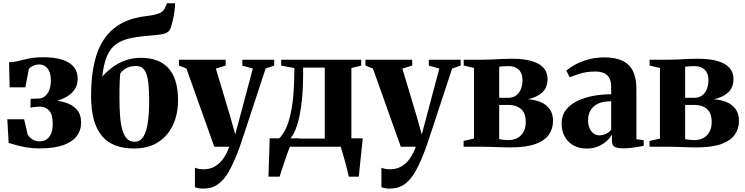

<svg xmlns="http://www.w3.org/2000/svg" viewBox="-20 -882 4480 1154"><path d="M217.5 10Q176 10 141 4.2Q106 -1.5 78.8 -9.5Q51.5 -17.5 32 -23L24 -165H125L146.5 -73Q155.5 -58 173.5 -45.2Q191.5 -32.5 217 -32.5Q242.5 -32.5 260.2 -44.5Q278 -56.5 287.5 -80.2Q297 -104 297 -138.5Q297 -193.5 275.5 -217.2Q254 -241 222 -241Q216 -241 204.5 -240.2Q193 -239.5 181.5 -238Q170 -236.5 163 -235L164 -288L215.5 -290Q233 -290.5 248.8 -302.5Q264.5 -314.5 275 -338.5Q285.5 -362.5 285.5 -398.5Q285.5 -431.5 276.2 -452.8Q267 -474 251.2 -484.2Q235.5 -494.5 216.5 -494.5Q195.5 -494.5 177.2 -485.5Q159 -476.5 153 -466L132.5 -357H38L34.5 -508Q57 -508 77.8 -512.5Q98.5 -517 121.2 -523Q144 -529 172.8 -533.5Q201.5 -538 240 -538Q309 -538 355.2 -522.8Q401.5 -507.5 424.2 -478.8Q447 -450 447 -408.5Q447 -369.5 426 -340.5Q405 -311.5 365.8 -292.5Q326.5 -273.5 271.5 -264L276.5 -280Q328 -279.5 371.5 -266.2Q415 -253 441.2 -223.8Q467.5 -194.5 467.5 -145.5Q467.5 -98.5 440.8 -63.5Q414 -28.5 358.8 -9.2Q303.5 10 217.5 10Z M786.5 10.5Q724 10.5 675.5 -7.2Q627 -25 594 -63.2Q561 -101.5 544.2 -162Q527.5 -222.5 527.5 -308Q527.5 -421.5 547.5 -506.8Q567.5 -592 608.5 -650.8Q649.5 -709.5 713 -743Q776.5 -776.5 862.5 -786Q909.5 -791 935.5 -801.5Q961.5 -812 970 -831.5L984 -862.5H1032.5Q1032 -837.5 1028.2 -810.5Q1024.5 -783.5 1018.2 -758.2Q1012 -733 1004.5 -710.5Q998 -693.5 981 -685.2Q964 -677 939 -673.8Q914 -670.5 884 -668Q811.5 -663 760.2 -651.5Q709 -640 675.2 -614.5Q641.5 -589 622.2 -542.8Q603 -496.5 594.5 -421.5Q619 -449.5 652.8 -475.5Q686.5 -501.5 730.2 -518Q774 -534.5 828 -534.5Q879.5 -534.5 920.5 -519.8Q961.5 -505 990.2 -474.5Q1019 -444 1034.5 -395.8Q1050 -347.5 1050 -280Q1050 -195 1019 -129.5Q988 -64 929.2 -26.8Q870.5 10.5 786.5 10.5ZM788.5 -30Q823 -30 842 -61Q861 -92 868.8 -147.5Q876.5 -203 876.5 -276Q876.5 -338 872 -378.8Q867.5 -419.5 857.8 -442.8Q848 -466 833 -475.8Q818 -485.5 797.5 -485.5Q773.5 -485.5 755 -479Q736.5 -472.5 723.2 -462.2Q710 -452 702.5 -439.5Q700.5 -415.5 699.5 -392.5Q698.5 -369.5 698.2 -344.5Q698 -319.5 698 -289.5Q698 -232 701.8 -184.5Q705.5 -137 715.2 -102.2Q725 -67.5 742.8 -48.8Q760.5 -30 788.5 -30Z M1203 251.5Q1186.5 251.5 1172.8 249.2Q1159 247 1151.5 242.5V126Q1160 130 1174 132.8Q1188 135.5 1203.5 135.5Q1230.5 135.5 1253.5 126.8Q1276.5 118 1296 100.5Q1315.5 83 1331 57.8Q1346.5 32.5 1358.5 0H1268L1100.5 -470L1055.5 -488V-523H1336.5V-488L1277.5 -469.5L1363.5 -182.5L1394 -74L1421.5 -177L1499.5 -470L1436.5 -487.5V-523H1628V-488L1576.5 -470Q1557 -411 1535.8 -346.5Q1514.5 -282 1494.5 -221Q1474.5 -160 1457.8 -109.5Q1441 -59 1430 -26Q1419 7 1416.5 13Q1387.5 90.5 1358.2 143.8Q1329 197 1292 224.2Q1255 251.5 1203 251.5Z M1639 0V-44.5L1655 -47.5Q1679 -69.5 1696.8 -106.2Q1714.5 -143 1726.2 -195.8Q1738 -248.5 1743.8 -317.8Q1749.5 -387 1749.5 -473L1670 -487.5V-523H2151V-487.5L2092 -473V0ZM1724 -49H1932V-475.5H1802V-436Q1802 -362.5 1796.5 -300.2Q1791 -238 1780.8 -188.2Q1770.5 -138.5 1756 -103Q1741.5 -67.5 1724 -49ZM1593.5 180Q1594.5 147 1595.8 108.5Q1597 70 1598.5 29.5Q1600 -11 1601 -50.5H1778L1724 -2.5Q1718 10 1709.2 34.5Q1700.5 59 1690.8 87.5Q1681 116 1672.8 141.2Q1664.5 166.5 1660.5 180ZM2076.5 180Q2073 162.5 2066.5 137Q2060 111.5 2052.5 84.2Q2045 57 2038.2 34Q2031.5 11 2027 -2L2002.5 -50.5H2160.5Q2158.5 -33 2156 -9Q2153.5 15 2150.8 41.8Q2148 68.5 2145.2 94.5Q2142.5 120.5 2140.2 142.8Q2138 165 2136.5 180Z M2324 251.5Q2307.5 251.5 2293.8 249.2Q2280 247 2272.5 242.5V126Q2281 130 2295 132.8Q2309 135.5 2324.5 135.5Q2351.5 135.5 2374.5 126.8Q2397.5 118 2417 100.5Q2436.5 83 2452 57.8Q2467.5 32.5 2479.5 0H2389L2221.5 -470L2176.5 -488V-523H2457.5V-488L2398.5 -469.5L2484.5 -182.5L2515 -74L2542.5 -177L2620.5 -470L2557.5 -487.5V-523H2749V-488L2697.5 -470Q2678 -411 2656.8 -346.5Q2635.5 -282 2615.5 -221Q2595.5 -160 2578.8 -109.5Q2562 -59 2551 -26Q2540 7 2537.5 13Q2508.5 90.5 2479.2 143.8Q2450 197 2413 224.2Q2376 251.5 2324 251.5Z M3048 4Q3021 4 2991.2 3Q2961.5 2 2933 1Q2904.5 0 2882 0H2766.5V-35L2829 -49V-473.5L2767 -488V-523H2882.5Q2904.5 -523 2934.5 -524.5Q2964.5 -526 2996.5 -527.5Q3028.5 -529 3055 -529Q3130.5 -529 3178.2 -514.2Q3226 -499.5 3248.5 -472.5Q3271 -445.5 3271 -407Q3271 -355.5 3238.8 -326Q3206.5 -296.5 3152.5 -285.5Q3196.5 -282.5 3230.5 -268Q3264.5 -253.5 3284.2 -225.5Q3304 -197.5 3304 -155.5Q3304 -108.5 3278.8 -72.5Q3253.5 -36.5 3197.5 -16.2Q3141.5 4 3048 4ZM3033.5 -40Q3084 -40 3112 -69.5Q3140 -99 3140 -148Q3140 -203 3111.2 -227.2Q3082.5 -251.5 3037.5 -251.5H2980.5V-46Q2986.5 -44.5 2994.8 -43.2Q3003 -42 3013 -41Q3023 -40 3033.5 -40ZM2980.5 -294H3034Q3064 -294 3083 -308.8Q3102 -323.5 3111.2 -347.8Q3120.5 -372 3120.5 -401Q3120.5 -427 3110.8 -445.8Q3101 -464.5 3082.2 -474.5Q3063.5 -484.5 3035.5 -484.5Q3020 -484.5 3006 -483.5Q2992 -482.5 2980.5 -481Z M3505.5 11Q3462.5 11 3428.5 -7.2Q3394.5 -25.5 3375 -59.5Q3355.5 -93.5 3355.5 -140.5Q3355.5 -187.5 3381.2 -221Q3407 -254.5 3450 -275.2Q3493 -296 3546 -305.8Q3599 -315.5 3653.5 -315.5V-360.5Q3653.5 -389 3644 -409.5Q3634.5 -430 3613.5 -441Q3592.5 -452 3558 -452Q3506 -452 3466.5 -439.5Q3427 -427 3404.5 -417.5L3384 -457.5Q3399.5 -472 3431.5 -490.5Q3463.5 -509 3509.8 -523Q3556 -537 3613.5 -537Q3677.5 -537 3720 -517.2Q3762.5 -497.5 3783.8 -456Q3805 -414.5 3805 -349V-45L3849 -39.5V-5.5Q3838 -3.5 3817.8 0.2Q3797.5 4 3773.2 6.8Q3749 9.5 3726 9.5Q3691.5 9.5 3674.8 1Q3658 -7.5 3658 -37.5V-73Q3648 -54.5 3627 -35Q3606 -15.5 3575.2 -2.2Q3544.5 11 3505.5 11ZM3583 -68.5Q3600.5 -68.5 3620.8 -77.2Q3641 -86 3653.5 -102V-273.5Q3604 -273.5 3573.5 -258.5Q3543 -243.5 3528.8 -218Q3514.5 -192.5 3514.5 -160.5Q3514.5 -132.5 3523.2 -112Q3532 -91.5 3547.5 -80Q3563 -68.5 3583 -68.5Z M4165.5 4Q4138.5 4 4108.8 3Q4079 2 4050.5 1Q4022 0 3999.5 0H3884V-35L3946.5 -49V-473.5L3884.5 -488V-523H4000Q4022 -523 4052 -524.5Q4082 -526 4114 -527.5Q4146 -529 4172.5 -529Q4248 -529 4295.8 -514.2Q4343.5 -499.5 4366 -472.5Q4388.5 -445.5 4388.5 -407Q4388.5 -355.5 4356.2 -326Q4324 -296.5 4270 -285.5Q4314 -282.5 4348 -268Q4382 -253.5 4401.8 -225.5Q4421.5 -197.5 4421.5 -155.5Q4421.5 -108.5 4396.2 -72.5Q4371 -36.5 4315 -16.2Q4259 4 4165.5 4ZM4151 -40Q4201.5 -40 4229.5 -69.5Q4257.5 -99 4257.5 -148Q4257.5 -203 4228.8 -227.2Q4200 -251.5 4155 -251.5H4098V-46Q4104 -44.5 4112.2 -43.2Q4120.5 -42 4130.5 -41Q4140.5 -40 4151 -40ZM4098 -294H4151.5Q4181.5 -294 4200.5 -308.8Q4219.5 -323.5 4228.8 -347.8Q4238 -372 4238 -401Q4238 -427 4228.2 -445.8Q4218.5 -464.5 4199.8 -474.5Q4181 -484.5 4153 -484.5Q4137.5 -484.5 4123.5 -483.5Q4109.5 -482.5 4098 -481Z"/></svg>

Font: Merriweather 96pt ExtraBold
Style: Regular
Weight: 800
Version: Version 2.100